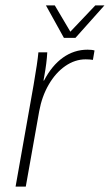

<svg xmlns="http://www.w3.org/2000/svg" viewBox="-20 -695 409 715"><path d="M105 -378Q120 -465 123 -500H156Q154 -461 145 -412L142 -395H144Q173 -451 214.5 -480.5Q256 -510 306 -510Q323 -510 332 -507L326 -472Q314 -474 299 -474Q259 -474 223 -449Q187 -424 161.5 -380Q136 -336 126 -281L76 0H38ZM151 -675H184L242 -577L335 -675H369L261 -554H218Z"/></svg>

Font: Sarabun Thin
Style: Italic
Weight: 250
Italic angle: -10°
Designer: Suppakit Chalermlarp | Katatrad Co.,Ltd.
Foundry: Cadson Demak Co.,Ltd.
Version: Version 1.000; ttfautohint (v1.6)